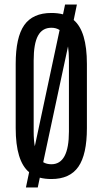

<svg xmlns="http://www.w3.org/2000/svg" viewBox="-20 -772 451 844"><path d="M94 52 108 -15Q49 -64 49 -209V-491Q49 -608 86.5 -661.5Q124 -715 206 -715Q234 -715 257 -709L266 -752H318L304 -684Q362 -635 362 -491V-209Q362 -93 324.5 -39Q287 15 206 15Q178 15 155 9L146 52ZM128 -194Q128 -156 133 -129L242 -640Q227 -650 206 -650Q166 -650 147 -615Q128 -580 128 -506ZM206 -50Q283 -50 283 -194V-506Q283 -542 279 -568L170 -59Q185 -50 206 -50Z"/></svg>

Font: Pathway Gothic One
Style: Regular
Weight: 400
Version: Version 1.003; ttfautohint (v1.8.4.7-5d5b);gftools[0.9.26]